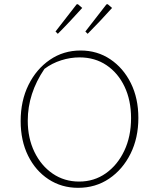

<svg xmlns="http://www.w3.org/2000/svg" viewBox="-20 -893 761 920"><path d="M354 7Q275 7 212.5 -34Q150 -75 114.5 -147Q79 -219 79 -313Q79 -410 116.5 -486Q154 -562 219 -606.5Q284 -651 366 -651Q446 -651 508.5 -609Q571 -567 607 -494.5Q643 -422 643 -328Q643 -232 605.5 -156.5Q568 -81 503 -37Q438 7 354 7ZM359 -23Q431 -23 487 -62.5Q543 -102 575.5 -170.5Q608 -239 608 -327Q608 -412 577 -477.5Q546 -543 490.5 -580.5Q435 -618 361 -618Q317 -618 273 -604Q229 -590 193 -563Q113 -445 113 -315Q113 -231 145 -165Q177 -99 232.5 -61Q288 -23 359 -23ZM246 -742 347 -872 353 -873 374 -855Q346 -824 316.5 -792.5Q287 -761 257 -731ZM389 -742 490 -872 496 -873 517 -855Q489 -824 459.5 -792.5Q430 -761 400 -731Z"/></svg>

Font: Piazzolla Thin
Style: Regular
Weight: 100
Designer: Juan Pablo del Peral
Foundry: Huerta Tipografica
Version: Version 1.330